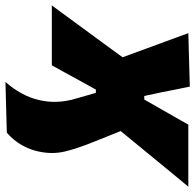

<svg xmlns="http://www.w3.org/2000/svg" viewBox="-64 -520 716 704"><g transform="rotate(90 294.0 -168.0)"><path d="M242.5 170Q267 142.5 284.5 110.5Q302 78.5 309.5 44Q315.5 17 315.5 -10Q315.5 -50.5 302.5 -92L282.5 -161.5H270.5L234.5 -96.5Q219.5 -69 208 -48Q196 -26.5 181.5 0H-38Q-12.5 -35 6.8 -61.2Q26 -87.5 43.2 -111Q60.5 -134.5 80.5 -161.5L152 -259.5L119 -349.5Q105 -387 93 -420Q81 -453 63.5 -500.5L259.5 -506Q265.5 -478.5 270.2 -454.2Q275 -430 280 -404L294 -339H307L343.5 -403Q358.5 -429 371.5 -452Q384 -474.5 399 -500.5H626.5Q599 -467.5 579 -443.2Q559 -419 541.5 -397.5Q523.5 -375.5 502.5 -350L422.5 -252.5L460 -159Q486.5 -94 497.5 -48Q503 -25 503 -0.5Q503 23.5 497.5 48.5Q491 80 474.2 109.8Q457.5 139.5 428.5 165Z"/></g></svg>

Font: Heraclito ExtraBold
Style: Italic
Weight: 800
Italic angle: -12°
Designer: Kostas Bartsokas (font) & Cristiano Sobral (main changes)
Foundry: Kostas Bartsokas (font) & Cristiano Sobral (main changes)
Version: Version 1.00;July 8, 2020;FontCreator 13.0.0.2655 64-bit